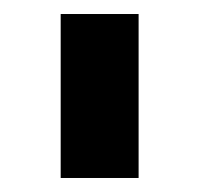

<svg xmlns="http://www.w3.org/2000/svg" viewBox="-20 -750 284 274"><path d="M177.8 -496V-730H66.6V-496Z"/></svg>

Font: Secuela Light
Style: Regular
Weight: 300
Designer: Fernando Haro
Foundry: deFharo
Version: Version 1.708